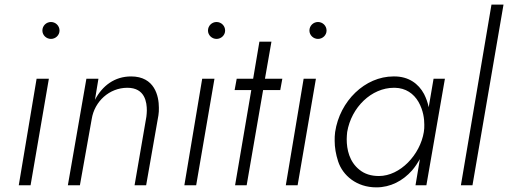

<svg xmlns="http://www.w3.org/2000/svg" viewBox="-20 -800 2194 829"><path d="M163 -668C163 -648 180 -632 200 -632C220 -632 237 -648 237 -668C237 -689 220 -705 200 -705C180 -705 163 -689 163 -668ZM138 -460 61 0H112L191 -460Z M612 -296 561 0H611L664 -302C666 -313 666 -324 666 -335C666 -385 648 -470 546 -470C475 -470 422 -430 390 -369L405 -460H353L273 0H325L376 -286C388 -362 452 -421 530 -421C607 -421 614 -357 614 -323C614 -314 613 -305 612 -296Z M878 -668C878 -648 895 -632 915 -632C935 -632 952 -648 952 -668C952 -689 935 -705 915 -705C895 -705 878 -689 878 -668ZM853 -460 776 0H827L906 -460Z M1002 -460 993 -411H1065L995 0H1045L1116 -411H1190L1199 -460H1124L1152 -620H1100L1073 -460Z M1316 -668C1316 -648 1333 -632 1353 -632C1373 -632 1390 -648 1390 -668C1390 -689 1373 -705 1353 -705C1333 -705 1316 -689 1316 -668ZM1291 -460 1214 0H1265L1344 -460Z M1852 -460 1831 -337C1827 -357 1820 -376 1811 -394C1787 -439 1744 -470 1683 -470C1682 -470 1680 -470 1679 -470C1556 -470 1447 -364 1427 -230C1425 -217 1425 -204 1425 -192C1425 -163 1430 -134 1440 -103C1460 -42 1520 9 1605 9C1666 9 1719 -19 1759 -64C1772 -79 1783 -96 1793 -113L1774 0H1821L1901 -460ZM1479 -230C1497 -337 1584 -421 1681 -421C1682 -421 1684 -421 1685 -421C1732 -420 1766 -396 1787 -360C1808 -323 1812 -286 1812 -262C1812 -251 1812 -241 1810 -230C1794 -132 1708 -40 1616 -40C1582 -40 1554 -49 1532 -67C1488 -102 1477 -155 1477 -199C1477 -209 1478 -219 1479 -230Z M2102 -780 1970 0H2020L2154 -780Z"/></svg>

Font: Jost Light
Style: Italic
Weight: 300
Italic angle: -5°
Version: Version 3.710